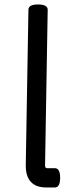

<svg xmlns="http://www.w3.org/2000/svg" viewBox="-20 -804 368 851"><path d="M246.6 -16.1Q246.6 26.9 223.1 26.9H185.5Q94.2 26.9 94.2 -70.8L106 -760.7Q106 -784.2 148.4 -784.2Q191.4 -784.2 191.4 -760.7L179.7 -70.8Q179.7 -58.6 188.5 -58.6H223.1Q246.6 -58.6 246.6 -16.1Z"/></svg>

Font: Comic Relief LRS
Style: Regular
Weight: 400
Designer: Jeff Davis
Foundry: Loudifier
Version: Version 1.0